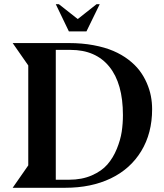

<svg xmlns="http://www.w3.org/2000/svg" viewBox="-20 -889 775 909"><path d="M244.1 -652.8V-38.1H307.1Q367.7 -38.1 414.6 -58.6Q461.4 -79.1 488.5 -110.4Q515.6 -141.6 533 -184.1Q550.3 -226.6 556.2 -265.1Q562 -303.7 562 -344.2Q562 -493.7 497.6 -573.2Q433.1 -652.8 314 -652.8ZM113.8 -579.1 40 -685.1H306.2Q369.1 -685.1 422.9 -675Q476.6 -665 516.4 -647.9Q556.2 -630.9 587.9 -606.7Q619.6 -582.5 640.4 -555.2Q661.1 -527.8 674.8 -496.3Q688.5 -464.8 694.3 -434.3Q700.2 -403.8 700.2 -372.1Q700.2 -258.3 648.7 -173.6Q597.2 -88.9 504.4 -44.4Q411.6 0 289.1 0H40L113.8 -106ZM258.8 -869.1 348.1 -798.8 437 -869.1H452.1L389.2 -740.2H306.2L244.1 -869.1Z"/></svg>

Font: Bluu Next
Style: Bold
Weight: 700
Designer: Jean-Baptiste Morizot, Igor Stepanchenko (Cyrillic)
Foundry: Igor Stepanchenko
Version: Version 1.005